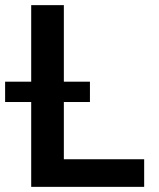

<svg xmlns="http://www.w3.org/2000/svg" viewBox="-56 -727 617 747"><path d="M65.4 -330.1H-36.1V-409.2H65.4V-707H192.4V-409.2H293.9V-330.1H192.4V-107.4H504.9V0H65.4Z"/></svg>

Font: Pretendard JP SemiBold
Style: Regular
Weight: 600
Designer: Base glyphs from Inter by Rasmus Andersson; Hangeul glyphs from Noto Sans CJK(Source Han Sans) by Jang Soo-young and Kan
Foundry: Kil Hyung-jin
Version: Version 1.309